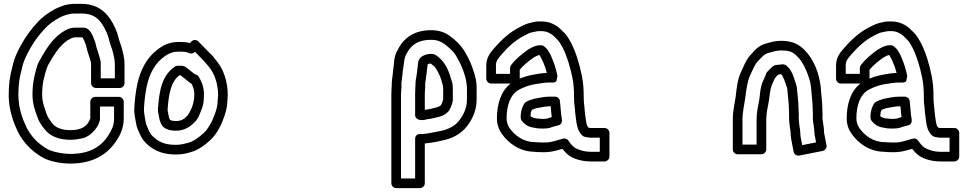

<svg xmlns="http://www.w3.org/2000/svg" viewBox="-20 -751 5005 993"><path d="M574 -346 501 -346V-428C501 -429.6 500.8 -431.7 500.5 -432.9C492.6 -472.3 478.5 -499.2 473.7 -528.1C473.4 -529.8 472.7 -532 472.2 -533.3C462.5 -557.7 448.9 -608 412 -608H368C337 -608 313.1 -591.8 301.1 -583.8C246.1 -547.1 213.5 -488.4 184.3 -437.4C168.8 -410.3 162.5 -374.5 155.6 -344.3C150.3 -318.1 148 -290.6 148 -262C148 -214.3 161 -179.2 172.3 -148.9C181 -121.6 194.6 -101.7 209.4 -84.4C239.2 -44.3 287.9 -28 344 -28C367.5 -28 388.7 -32.2 404.9 -35.5C439.5 -42.4 465.4 -70.9 480.4 -92.1C490.4 -106.2 492.9 -118.9 495.2 -124.7C496.4 -127.6 497 -131.3 497 -134V-200H570V-138C570 -102.1 557.3 -78.3 541.7 -53.2C504.4 7.2 444.1 45 344 45C301 45 247.5 32.7 225.4 20.3C178.6 -7 143.7 -41.6 118.4 -89.2C94.6 -139.9 75 -192.7 75 -262C75 -311.9 80.9 -353.1 92 -390.9C92.2 -391.6 92.4 -392.6 92.5 -393.1C100.9 -435.3 118.4 -469.2 138.2 -504.2C157.8 -538.7 182.6 -571.4 209.6 -600.2C231.6 -625.4 259.3 -644.3 289.6 -660.8C311.7 -671.8 338.1 -681 365 -681H402C475.2 -681 504.1 -642.2 530.3 -585.5C537.5 -569.9 540.7 -560.3 544.5 -543.9C549 -522.7 556.7 -507.2 559.9 -495.4C566.6 -470.7 574 -443.9 574 -419ZM344 -78C296.4 -78 265 -92.6 249.3 -114.5C237.5 -131.1 226.3 -143.6 219.9 -164.4C209.5 -198 198 -221.3 198 -262C198 -287.5 200.1 -311.6 204.4 -333.7C211 -362 218 -390.8 228.3 -413.6C257.2 -464.3 286 -513 328.1 -541.7C343.9 -550.6 356.5 -558 368 -558H405.4L406.6 -557.1C414.4 -544.8 418.6 -534.1 424.8 -517.3C431.4 -481.2 444.6 -455.4 451 -425.5V-321C451 -308.5 461.8 -296 476 -296L599 -296C612.6 -296 624 -307.4 624 -321V-419C624 -453.1 614.7 -484.3 608.1 -508.6C603.3 -526.3 595.8 -542.7 593.4 -554.3C588.7 -574.6 584.1 -588.4 575.7 -606.5C547 -668.7 501.1 -731 402 -731H365C326.4 -731 292.9 -718.4 266.4 -705.2C232 -686.4 200.7 -665.7 172.4 -633.7C144.3 -603.5 116.4 -567 94.8 -528.8C74.5 -493.2 53.9 -453.9 43.7 -404C31.5 -361.6 25 -315.4 25 -262C25 -182.4 48.4 -120.3 73.4 -67.4C73.5 -67.1 73.7 -66.6 73.9 -66.3C104.2 -9.1 146.4 32.1 200.6 63.7C235.9 83.6 293 95 344 95C457.9 95 536.9 49 584 -26.4C603 -54.4 620 -91.5 620 -138V-225C620 -235.7 610.1 -250 595 -250H472C461.3 -250 447 -240.1 447 -225V-138.5C431.7 -94.8 398 -78 344 -78Z M1035 -263C1035 -301.8 1021.2 -332 1007.4 -354.9C1003 -362.3 993.5 -366.4 987.9 -366.9L942.4 -402.7C931.4 -411.3 921.4 -411 905 -411H899C894 -411 888.5 -409 885.1 -406.8C816.8 -361.3 803.5 -280.5 797.1 -189.8C797 -189.2 797 -188.4 797 -188V-177C797 -175 797.4 -172.5 797.7 -170.9C800.5 -159.9 801.8 -145.8 805.7 -129.9C807.7 -122.1 811.7 -115.5 814.8 -107.7C822.3 -88.9 851.5 -77 873.2 -76.1C880.6 -74.9 883.4 -75 890 -75C934.1 -75 963.3 -96.2 982.5 -115.2C1005.4 -134.4 1012.3 -161.2 1018.8 -175.8C1026.9 -193.9 1034 -217.9 1034 -241C1034 -247.3 1035 -255.2 1035 -263ZM876 -126C870.2 -126 864 -128.2 859 -131.7C857.4 -135.6 856.1 -138.6 853.8 -144C851.7 -153.2 850.3 -165.5 847 -180V-187.1C853.1 -272.2 866.1 -329.4 907 -361C908.2 -361 911.3 -361.1 914.2 -361.3L967.6 -319.3C967.6 -319.3 969.3 -318 971.4 -316.8C978.9 -302.1 984.6 -286.3 985 -264C984.6 -258.4 984.1 -249.8 984 -242.6C981.7 -224.9 978.2 -210.5 972.8 -195.3C964.1 -175.6 953.6 -157 948.3 -151.7C931.9 -135.3 918.3 -125 890 -125C882.2 -125 881.9 -126 876 -126ZM988.3 -483 1025.2 -445.5C1041.7 -428.7 1046.3 -422.1 1060.9 -404.8C1087.8 -373.1 1107.8 -319.3 1108 -259.9L1106.1 -234.9C1106 -234.3 1106 -233.5 1106 -233C1106 -203.6 1097.8 -177.4 1087.6 -151.8C1075.8 -118.4 1055 -82.9 1034 -63.4C1010.8 -42 981 -19.3 952.9 -12.3C934.2 -7.6 915.3 -2 891 -2C840.1 -2 813.1 -12.1 785.2 -32.8C763.6 -50.1 757.9 -57.2 747.9 -79.9C741.3 -95.4 735.9 -106.4 733.7 -117.9C729.3 -147.9 722.5 -168.9 724.9 -196C730.1 -273.9 742.5 -344.6 770.6 -391.4C788.8 -423.7 808.2 -443.8 837.6 -464C860.6 -477.9 875.8 -484 905 -484C930.5 -484 944.8 -483.1 957.8 -476.6C968.9 -471.1 981 -475.3 988.3 -483ZM962.4 -528.3C943.8 -533.7 924.3 -534 905 -534C866.7 -534 835.6 -523.3 809.9 -505.6C774.7 -481.6 749.5 -455.5 727.4 -416.6C692.8 -358.3 680.3 -279 675.1 -200C671.7 -162.9 680.9 -133.6 684.3 -110.1C688.3 -87.6 696.4 -73.2 702.1 -60.1C714.7 -31.1 729.7 -13 754.8 6.8C791.8 34.6 832.6 48 891 48C919.3 48 944.3 43.2 966 36C1007.2 25.4 1042.8 -3.6 1068 -26.6C1097.7 -54.4 1120.3 -94.7 1134.4 -134.2C1144.7 -160 1155.8 -193.5 1156 -232L1157.9 -257.1C1158 -257.5 1158 -258.4 1158 -259C1158 -330.2 1135.4 -393.8 1099.7 -436.4C1087.7 -452.8 1078.4 -464.2 1060.4 -480.9L1005.8 -536.5C995.2 -547.4 979 -545.8 969.9 -536.2Z M2127 -265V-156C2127 -141.7 2139.7 -131.9 2150.5 -131C2172.2 -127.4 2182.7 -133.3 2188.3 -134.2C2196 -135.1 2202.8 -135.8 2210.6 -137.6L2235.9 -143.5C2260.3 -147.7 2280.7 -156.3 2296.7 -172.3C2308.1 -183.8 2316.4 -206.5 2320.1 -222.3C2321.5 -227.2 2322 -229.2 2322 -234V-293C2322 -298.2 2321 -305.2 2321 -308C2321 -318.6 2317.7 -330.1 2312.5 -343.5L2306.9 -362.2C2300.6 -383.4 2284 -420.4 2262.7 -441.7C2257.2 -447.1 2235 -472 2215 -472H2201C2199.7 -472 2197.9 -471.8 2196.9 -471.7C2167.9 -466.8 2145.6 -453.1 2142.2 -426.1C2139.9 -408.1 2137.9 -391.5 2136.2 -374L2133.3 -353.5C2132 -345.1 2129 -334.7 2129 -319C2129 -308.5 2127 -285.7 2127 -265ZM2179 -319.8C2179.2 -323.5 2181.6 -333.1 2182.9 -347.2L2185.8 -368C2187.6 -386 2189 -397.3 2191.3 -415.5C2191.9 -416.7 2192.4 -417.6 2193.5 -419.4C2196.9 -420.1 2199.8 -421.3 2203.3 -422H2208.6C2213 -419 2219.2 -412.9 2228.1 -405.5C2238 -394.7 2252.1 -365.9 2259.3 -347L2265.1 -327.8C2266.7 -322.2 2269 -315.6 2271 -305.4C2271.1 -301.6 2271.3 -298.8 2272 -291.6V-236C2268.7 -224.6 2265.3 -214.3 2260.1 -206.5C2252.8 -200 2242 -196.2 2225.4 -192.4L2200 -186.5C2194.1 -185.4 2187.8 -184.5 2181.7 -183.8C2179 -183.4 2179.4 -183.4 2177 -183V-265C2177 -279.3 2180.2 -299.5 2179 -319.8ZM2056 -316.8C2056.4 -330.2 2059.1 -344.9 2060.9 -360.5L2062.8 -381.7C2068.8 -415.5 2069.7 -444.1 2077.5 -463C2089.5 -484.9 2090.9 -490.7 2105.2 -505.9C2128.7 -530.9 2158.7 -545 2210 -545C2239.9 -545 2259.6 -536.4 2278.1 -523.9L2296.8 -508.9C2324.2 -484.3 2331.2 -478.5 2349.9 -442.3C2367.6 -409.7 2370.9 -400.3 2382.4 -365.8C2389.8 -344.9 2392.9 -324.3 2395 -298V-234C2395 -191.6 2375.5 -153.4 2354.3 -127.4C2333.7 -99.9 2298.3 -80.5 2253.7 -72.6C2228.4 -68.2 2204.9 -62.1 2174.9 -58.8C2166.2 -57.6 2160.1 -57.4 2154.1 -57.9C2143.2 -58.8 2127 -53.2 2127 -33V172H2054V-265C2054 -281.1 2058 -301.2 2056 -316.8ZM2004 -265V197C2004 207.7 2013.9 222 2029 222H2152C2162.7 222 2177 212.1 2177 197V-8.7C2207.5 -12.3 2233.2 -15.7 2263.4 -23.6C2314.6 -32.8 2363.2 -56.5 2393.7 -96.6C2418.8 -127.5 2445 -176.5 2445 -234V-299C2445 -328.5 2438.7 -356.8 2429.6 -382.2C2418.7 -415 2411.9 -432.9 2394.1 -465.7C2373.7 -505.1 2356.7 -522.3 2329.7 -546.6C2329.5 -546.8 2329 -547.2 2328.6 -547.5L2308.6 -563.5C2285.4 -582.1 2250.5 -595 2210 -595C2148.5 -595 2102.3 -575.7 2068.8 -540.1C2049.5 -519.6 2042.8 -503.6 2033.1 -486.1C2016.1 -455.5 2018.4 -417 2013.4 -389.5C2013.3 -389 2013.2 -388 2013.1 -387.3L2011.1 -365.5C2009.8 -353.2 2006 -333.8 2006 -315C2006 -299.7 2004 -281.6 2004 -265Z M2745 -16C2687.2 -16 2641.9 -51.1 2616.3 -87.6C2607 -100.3 2600 -118.5 2600 -139C2600 -209.9 2622.5 -261.3 2657.9 -283.6C2678 -295.2 2703.7 -306 2727.3 -311.6L2751.1 -316.3C2777.1 -319.9 2794.3 -324 2817 -324H2840C2846.6 -324 2853 -326.7 2857.7 -331.3C2857.7 -331.3 2863.4 -357.3 2863.2 -358.3C2856.1 -391.3 2847.3 -422.1 2834.3 -451.2C2828.4 -468.1 2819.9 -480.1 2814.9 -489.1C2808.5 -500.5 2798 -507.4 2795.7 -509.7C2790.9 -514.5 2783.5 -517 2778 -517H2770C2755.2 -517 2735.8 -508.5 2725.6 -502.7L2711.6 -494.7C2710.9 -494.3 2710 -493.7 2709.5 -493.3C2679.1 -471.6 2647.4 -446.5 2623 -414C2619.7 -409.7 2618 -403.7 2618 -399V-369L2545 -369V-413C2545 -436.7 2556 -448.7 2576.4 -472.1C2610.1 -510.8 2647.5 -544.8 2693.2 -567.6C2712.6 -577.3 2717.9 -581.5 2739.1 -585.5C2750.6 -588.1 2759.4 -589.4 2765.1 -590H2783C2805.9 -590 2829.7 -577.9 2842.6 -566L2855.3 -553.3C2863.3 -545.3 2870.7 -538 2876.4 -528.4L2890 -505.1C2912.8 -459.2 2928.8 -406.4 2940.5 -348.1C2947.1 -315 2949 -285.2 2949 -244C2949 -218.9 2950.9 -212.7 2953.1 -190.1C2953.8 -176.5 2954.4 -169.8 2955.2 -164.5L2957.2 -148C2959.6 -128.6 2962.2 -105.2 2969.3 -84.1C2972.2 -75.5 2987.2 -46.3 3004.9 -43.3C3011 -42.3 3022.9 -39 3035 -39H3082V34H3035C3000.4 34 2968.9 23.6 2949.7 10.8C2940.2 3.3 2928.4 -10.1 2920.2 -23.2C2914.3 -32.7 2902.5 -36.9 2892.3 -34.1L2867.3 -27.1C2836.6 -18.5 2823.4 -12.4 2782.5 -14C2763.3 -14 2755.2 -16 2745 -16ZM2621.3 -319C2571 -280.8 2550 -212.9 2550 -139C2550 -107.3 2559.7 -80.7 2575.8 -58.3C2606.9 -14.2 2664 33 2743.1 34C2753.6 35.4 2764.4 36 2781.5 36C2828.3 37.6 2854.4 28.4 2888.6 18.9C2897.7 30.6 2908.4 42.1 2919.8 50.8C2947.4 72.1 2991.3 84 3035 84H3107C3117.7 84 3132 74.1 3132 59V-64C3132 -74.7 3122.1 -89 3107 -89H3035C3034.7 -89 3029.5 -89.6 3023 -90.8C3021.4 -93.4 3019.3 -97.1 3015.8 -102.7C3012.1 -115.1 3009 -136.5 3006.8 -154L3004.8 -170.9C3004.4 -174.5 3003.7 -179.9 3002.9 -193.9C3000.2 -222.3 2999 -221.2 2999 -244C2999 -286.6 2997 -320.7 2989.5 -357.9C2977.2 -419.4 2960 -476.9 2934.4 -528.2C2934.2 -528.5 2933.9 -529.2 2933.6 -529.6L2919.6 -553.6C2911.6 -567.2 2902.2 -578.6 2890.1 -589.3L2877.4 -602C2855.2 -622.8 2821.6 -640 2783 -640H2764C2752.7 -640 2743.9 -637.8 2729 -634.5C2702.7 -629.3 2687.1 -620.5 2670.8 -612.4C2617 -585.5 2574.8 -546.4 2538.6 -504.9C2520.3 -483.8 2495 -457.3 2495 -413V-344C2495 -330.4 2506.4 -319 2520 -319ZM2668 -344.4V-390.4C2686.6 -412.9 2710.4 -432.5 2737.5 -451.9L2749.8 -458.9C2753.3 -460.7 2758 -462.9 2762.5 -464.9C2762.9 -465 2764.9 -465.4 2769.2 -466.3C2770.3 -465.3 2771.3 -464.4 2771.8 -463.7C2779.1 -450.9 2783.7 -441.7 2788.2 -431.7C2796.5 -413.5 2802.6 -395.3 2808.2 -373.8C2783.4 -372.8 2762.4 -369.6 2742.1 -365.5L2716.7 -360.4C2699.4 -356.4 2683.6 -351 2668 -344.4ZM2851 -251H2817C2790 -251 2762.8 -243.2 2745.5 -240.7C2744 -240.5 2742.2 -240.1 2741.1 -239.7L2729.6 -235.9C2717.9 -232.4 2696.4 -225.7 2689.6 -212.2L2684.6 -202.2C2678.4 -189.7 2673 -168.6 2673 -151V-142C2673 -136.6 2675.2 -130.8 2678 -127C2689.7 -111.4 2707 -97.3 2731.1 -92.5L2741.1 -90.5C2759 -86.9 2765.4 -86 2785 -86C2793.9 -86 2800.6 -86.3 2806.4 -87C2821.9 -88 2830.8 -91.9 2839 -95.2L2868.2 -102.8C2885.4 -107.2 2888.3 -123.4 2885.6 -138.3L2882.8 -154.4C2880.8 -174.3 2877.9 -209.9 2875.8 -228.8C2874.4 -241.8 2862.4 -251 2851 -251ZM2833.6 -145.5C2826.1 -143.6 2809.8 -137 2804 -137C2797 -137 2799.3 -136 2785.7 -136C2762.1 -137.4 2736.9 -137.6 2723.4 -150.8C2723.8 -153.3 2725 -159.1 2725 -163C2725 -170.3 2726.1 -173.3 2731.1 -183.2C2734.1 -184.6 2740 -186.9 2744.4 -188.1L2754.8 -191.6C2775.8 -194.9 2800.6 -201 2817 -201H2828.3C2830.1 -182.1 2831.4 -157.8 2833.6 -145.5Z M4184 -164V-134C4184 -125.6 4185.9 -117.7 4187.3 -108.3L4190.3 -88.4C4191.4 -80.2 4192 -72.6 4192 -66V-62C4192 -60.5 4192.2 -58.4 4192.5 -57.2L4200.7 -14.7L4128.8 -0.4L4120.6 -43.2C4119.5 -51.2 4119 -57.9 4119 -66C4119 -70.6 4118.4 -75.5 4117.7 -79.9L4114.8 -99.2C4112.8 -116.9 4111 -126.8 4111 -142V-164C4111 -172.1 4110.5 -182.9 4110 -190C4109.9 -227.1 4104.2 -258.5 4102 -287.9C4101.8 -304.4 4097 -316.9 4093.6 -325.3C4086.3 -349.3 4077.2 -382.2 4055.2 -404.2C4037.4 -425.1 4018 -417 4018 -417H4012C4009.7 -417 4006.6 -416.5 4004.9 -416C3999.6 -414.7 3985.3 -418.2 3967.9 -399.5C3962.7 -394.7 3956.6 -388.4 3954.3 -385.9C3940.2 -373.9 3940.6 -364.3 3940.3 -363.4C3936.7 -356.2 3933.6 -349.1 3931.9 -344.5L3924.2 -327.2C3912 -299.8 3910.6 -263 3907.3 -237.8C3901.4 -204.8 3893 -173.5 3893 -133V-3H3820V-133C3820 -171.9 3829.5 -208.2 3834.8 -247.9C3839.7 -289.4 3846.2 -330.4 3857.7 -357.5C3873.7 -389.9 3883.5 -418.1 3899.7 -434.3C3911.5 -446.1 3931.5 -471.6 3952.5 -476.8C3975.4 -483.4 3996.4 -490 4018 -490C4067.1 -490 4080.4 -482.3 4105.3 -457.3C4134.1 -428.5 4158.2 -373.8 4170.6 -324.5C4172.4 -315.2 4173.9 -304.9 4175.1 -294.7L4177.1 -269.1C4179.3 -240.5 4183 -217.8 4183 -191C4183 -181.2 4184 -171.6 4184 -164ZM4061 -164V-142C4061 -122 4063.4 -108.6 4065.2 -92.8L4068.3 -72.1C4068.9 -68.5 4069 -66.7 4069 -66C4069 -55.2 4069.7 -45.8 4071.4 -34.8L4084.4 33.7C4087.1 47.4 4100.6 56.2 4113.9 53.5L4234.9 29.5C4247 27.1 4257.3 14.2 4254.5 0.2L4242 -64.4V-66C4242 -75.4 4241.2 -85.1 4239.7 -95.6L4236.8 -114.9C4236.3 -121 4235.4 -128.5 4234 -136.4V-164C4234 -172.6 4233.7 -181.1 4233 -191.8C4232.9 -221.9 4228.9 -247.3 4226.9 -272.9L4224.9 -299.3C4216.5 -374.9 4187.9 -445.5 4140.7 -492.7C4109 -524.3 4075.6 -540 4018 -540C3987.1 -540 3960.7 -531.2 3939.8 -525.2C3903.6 -515.5 3883.4 -491.4 3863.6 -469C3837.4 -442.3 3825.8 -405.4 3812.6 -379.2C3794.8 -343.5 3790 -295.1 3785.2 -254.1C3780.6 -219.6 3770 -179.6 3770 -133V22C3770 32.7 3779.9 47 3795 47H3918C3928.7 47 3943 37.1 3943 22V-133C3943 -166.5 3950.3 -193.7 3956.7 -230.2C3960.6 -259.2 3963 -285.1 3970.4 -308L3977.8 -324.8C3985.7 -342.6 3988.3 -350.2 4003.3 -364.1C4005 -364.6 4010.2 -365.9 4015.1 -367H4018C4019.2 -367 4018.9 -367 4021.2 -367C4029.6 -355.9 4040.5 -328.3 4046.1 -309.8C4049.7 -297.7 4052 -296.2 4052 -287C4052 -286.6 4052 -285.8 4052.1 -285.2C4054.6 -249.9 4060 -221.2 4060 -189C4060 -180.4 4061 -171.9 4061 -164Z M4554 -16C4496.2 -16 4450.9 -51.1 4425.3 -87.6C4416 -100.3 4409 -118.5 4409 -139C4409 -209.9 4431.5 -261.3 4466.9 -283.6C4487 -295.2 4512.7 -306 4536.3 -311.6L4560.1 -316.3C4586.1 -319.9 4603.3 -324 4626 -324H4649C4655.6 -324 4662 -326.7 4666.7 -331.3C4666.7 -331.3 4672.4 -357.3 4672.2 -358.3C4665.1 -391.3 4656.3 -422.1 4643.3 -451.2C4637.4 -468.1 4628.9 -480.1 4623.9 -489.1C4617.5 -500.5 4607 -507.4 4604.7 -509.7C4599.9 -514.5 4592.5 -517 4587 -517H4579C4564.2 -517 4544.8 -508.5 4534.6 -502.7L4520.6 -494.7C4519.9 -494.3 4519 -493.7 4518.5 -493.3C4488.1 -471.6 4456.4 -446.5 4432 -414C4428.7 -409.7 4427 -403.7 4427 -399V-369L4354 -369V-413C4354 -436.7 4365 -448.7 4385.4 -472.1C4419.1 -510.8 4456.5 -544.8 4502.2 -567.6C4521.6 -577.3 4526.9 -581.5 4548.1 -585.5C4559.6 -588.1 4568.4 -589.4 4574.1 -590H4592C4614.9 -590 4638.7 -577.9 4651.6 -566L4664.3 -553.3C4672.3 -545.3 4679.7 -538 4685.4 -528.4L4699 -505.1C4721.8 -459.2 4737.8 -406.4 4749.5 -348.1C4756.1 -315 4758 -285.2 4758 -244C4758 -218.9 4759.9 -212.7 4762.1 -190.1C4762.8 -176.5 4763.4 -169.8 4764.2 -164.5L4766.2 -148C4768.6 -128.6 4771.2 -105.2 4778.3 -84.1C4781.2 -75.5 4796.2 -46.3 4813.9 -43.3C4820 -42.3 4831.9 -39 4844 -39H4891V34H4844C4809.4 34 4777.9 23.6 4758.7 10.8C4749.2 3.3 4737.4 -10.1 4729.2 -23.2C4723.3 -32.7 4711.5 -36.9 4701.3 -34.1L4676.3 -27.1C4645.6 -18.5 4632.4 -12.4 4591.5 -14C4572.3 -14 4564.2 -16 4554 -16ZM4430.3 -319C4380 -280.8 4359 -212.9 4359 -139C4359 -107.3 4368.7 -80.7 4384.8 -58.3C4415.9 -14.2 4473 33 4552.1 34C4562.6 35.4 4573.4 36 4590.5 36C4637.3 37.6 4663.4 28.4 4697.6 18.9C4706.7 30.6 4717.4 42.1 4728.8 50.8C4756.4 72.1 4800.3 84 4844 84H4916C4926.7 84 4941 74.1 4941 59V-64C4941 -74.7 4931.1 -89 4916 -89H4844C4843.7 -89 4838.5 -89.6 4832 -90.8C4830.4 -93.4 4828.3 -97.1 4824.8 -102.7C4821.1 -115.1 4818 -136.5 4815.8 -154L4813.8 -170.9C4813.4 -174.5 4812.7 -179.9 4811.9 -193.9C4809.2 -222.3 4808 -221.2 4808 -244C4808 -286.6 4806 -320.7 4798.5 -357.9C4786.2 -419.4 4769 -476.9 4743.4 -528.2C4743.2 -528.5 4742.9 -529.2 4742.6 -529.6L4728.6 -553.6C4720.6 -567.2 4711.2 -578.6 4699.1 -589.3L4686.4 -602C4664.2 -622.8 4630.6 -640 4592 -640H4573C4561.7 -640 4552.9 -637.8 4538 -634.5C4511.7 -629.3 4496.1 -620.5 4479.8 -612.4C4426 -585.5 4383.8 -546.4 4347.6 -504.9C4329.3 -483.8 4304 -457.3 4304 -413V-344C4304 -330.4 4315.4 -319 4329 -319ZM4477 -344.4V-390.4C4495.6 -412.9 4519.4 -432.5 4546.5 -451.9L4558.8 -458.9C4562.3 -460.7 4567 -462.9 4571.5 -464.9C4571.9 -465 4573.9 -465.4 4578.2 -466.3C4579.3 -465.3 4580.3 -464.4 4580.8 -463.7C4588.1 -450.9 4592.7 -441.7 4597.2 -431.7C4605.5 -413.5 4611.6 -395.3 4617.2 -373.8C4592.4 -372.8 4571.4 -369.6 4551.1 -365.5L4525.7 -360.4C4508.4 -356.4 4492.6 -351 4477 -344.4ZM4660 -251H4626C4599 -251 4571.8 -243.2 4554.5 -240.7C4553 -240.5 4551.2 -240.1 4550.1 -239.7L4538.6 -235.9C4526.9 -232.4 4505.4 -225.7 4498.6 -212.2L4493.6 -202.2C4487.4 -189.7 4482 -168.6 4482 -151V-142C4482 -136.6 4484.2 -130.8 4487 -127C4498.7 -111.4 4516 -97.3 4540.1 -92.5L4550.1 -90.5C4568 -86.9 4574.4 -86 4594 -86C4602.9 -86 4609.6 -86.3 4615.4 -87C4630.9 -88 4639.8 -91.9 4648 -95.2L4677.2 -102.8C4694.4 -107.2 4697.3 -123.4 4694.6 -138.3L4691.8 -154.4C4689.8 -174.3 4686.9 -209.9 4684.8 -228.8C4683.4 -241.8 4671.4 -251 4660 -251ZM4642.6 -145.5C4635.1 -143.6 4618.8 -137 4613 -137C4606 -137 4608.3 -136 4594.7 -136C4571.1 -137.4 4545.9 -137.6 4532.4 -150.8C4532.8 -153.3 4534 -159.1 4534 -163C4534 -170.3 4535.1 -173.3 4540.1 -183.2C4543.1 -184.6 4549 -186.9 4553.4 -188.1L4563.8 -191.6C4584.8 -194.9 4609.6 -201 4626 -201H4637.3C4639.1 -182.1 4640.4 -157.8 4642.6 -145.5Z"/></svg>

Font: Tape
Style: Regular
Weight: 500
Foundry: Cannot Into Space Fonts
Version: Version 0.97